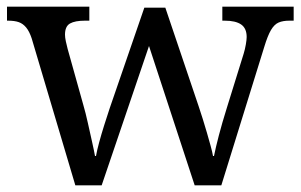

<svg xmlns="http://www.w3.org/2000/svg" viewBox="-20 -556 902 576"><path d="M75 -441Q68 -462 58.5 -473.5Q49 -485 36.5 -489.5Q24 -494 4 -494H1V-536H248V-494H235Q205 -494 190 -485.5Q175 -477 175 -452Q175 -444 177.5 -432Q180 -420 183 -409L230 -241Q237 -217 243.5 -187.5Q250 -158 256 -131.5Q262 -105 265 -88H268Q271 -105 277.5 -129Q284 -153 292.5 -180Q301 -207 309 -231L413 -533H476L576 -237Q582 -219 588.5 -198.5Q595 -178 601 -157Q607 -136 612 -118Q617 -100 619 -88H622Q627 -113 636.5 -149.5Q646 -186 661 -234L711 -395Q715 -408 717.5 -422.5Q720 -437 720 -445Q720 -471 703.5 -482.5Q687 -494 654 -494H647V-536H861V-494H848Q829 -494 816 -488.5Q803 -483 793 -466Q783 -449 773 -416L644 0H564L427 -418L285 0H206Z"/></svg>

Font: Noto Serif Georgian
Style: Regular
Weight: 400
Designer: Monotype Design Team, Akaki Razmadze
Foundry: Google LLC
Version: Version 2.002